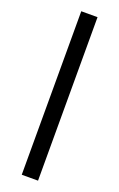

<svg xmlns="http://www.w3.org/2000/svg" viewBox="-162 -754 576 930"><g transform="rotate(20 126.0 -289.5)"><path d="M85 -710.9V131.8H168.9V-710.9Z"/></g></svg>

Font: Vazirmatn
Style: Bold
Weight: 700
Designer: Saber Rastikerdar
Foundry: Saber Rastikerdar
Version: Version 33.003